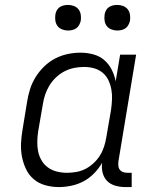

<svg xmlns="http://www.w3.org/2000/svg" viewBox="-20 -752 640 780"><path d="M219 8Q191 8 164 0.5Q137 -7 117 -24Q97 -41 85.5 -65.5Q74 -90 69 -116.5Q64 -143 65.5 -171.5Q67 -200 72 -228L90 -338Q94 -364 102 -389.5Q110 -415 124.5 -438.5Q139 -462 159.5 -482Q180 -502 204.5 -514.5Q229 -527 255 -532.5Q281 -538 307 -538Q334 -538 359.5 -531Q385 -524 403.5 -508Q422 -492 433.5 -469.5Q445 -447 450 -422L468 -530H533L461 -96Q460 -86 461 -77Q462 -68 467.5 -61.5Q473 -55 481.5 -52.5Q490 -50 499 -50H515V8H490Q469 8 449 2.5Q429 -3 415.5 -16.5Q402 -30 397 -50Q392 -70 395 -91Q382 -68 362.5 -48Q343 -28 319.5 -15.5Q296 -3 270 2.5Q244 8 219 8ZM252 -50Q271 -50 290.5 -53.5Q310 -57 327.5 -66Q345 -75 360.5 -89.5Q376 -104 386.5 -121Q397 -138 403 -157Q409 -176 412 -195L431 -305Q434 -326 435 -347Q436 -368 432.5 -388Q429 -408 420.5 -426Q412 -444 397 -456.5Q382 -469 362.5 -474.5Q343 -480 322 -480Q301 -480 281 -476Q261 -472 242.5 -462.5Q224 -453 208 -438Q192 -423 181 -405Q170 -387 163.5 -367.5Q157 -348 154 -328L135 -218Q132 -198 131.5 -177Q131 -156 135 -136.5Q139 -117 149 -100Q159 -83 175 -71.5Q191 -60 211 -55Q231 -50 252 -50ZM456 -628Q444 -628 432.5 -632.5Q421 -637 414 -646Q407 -655 405 -667.5Q403 -680 405 -693Q406 -701 410.5 -709.5Q415 -718 422.5 -723Q430 -728 439 -730Q448 -732 456 -732Q469 -732 480.5 -727.5Q492 -723 499 -714Q506 -705 508 -692.5Q510 -680 508 -667Q506 -659 501.5 -650.5Q497 -642 489.5 -637Q482 -632 473.5 -630Q465 -628 456 -628ZM256 -628Q244 -628 232.5 -632.5Q221 -637 214 -646Q207 -655 205 -667.5Q203 -680 205 -693Q206 -701 210.5 -709.5Q215 -718 222.5 -723Q230 -728 239 -730Q248 -732 256 -732Q269 -732 280.5 -727.5Q292 -723 299 -714Q306 -705 308 -692.5Q310 -680 308 -667Q306 -659 301.5 -650.5Q297 -642 289.5 -637Q282 -632 273.5 -630Q265 -628 256 -628Z"/></svg>

Font: Iosevka Curly Slab LtEx
Style: Italic
Weight: 300
Width: 7
Italic angle: -9°
Monospace: yes
Designer: Belleve Invis
Foundry: Belleve Invis
Version: Version 11.1.0; ttfautohint (v1.8.3)